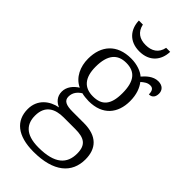

<svg xmlns="http://www.w3.org/2000/svg" viewBox="-295 -803 1114 1114"><g transform="rotate(45 262.5 -245.5)"><path d="M256 -606C340 -606 383 -661 385 -731H352C342 -680 305 -658 256 -658C207 -658 172 -680 161 -731H128C130 -661 173 -606 256 -606ZM234 240C399 240 479 169 479 58C479 -30 431 -85 323 -85H230C177 -85 151 -97 151 -130C151 -164 171 -186 195 -201C207 -197 237 -194 253 -194C367 -194 423 -265 423 -364C423 -419 407 -458 386 -485C405 -501 419 -512 442 -512C465 -512 472 -494 472 -469C499 -469 511 -488 511 -514C511 -540 494 -562 457 -562C415 -562 383 -529 365 -508C343 -528 301 -544 253 -544C136 -544 76 -473 76 -366C76 -302 103 -240 161 -213C129 -193 103 -162 103 -123C103 -82 129 -58 157 -47C95 -36 35 8 35 88C35 183 102 240 234 240ZM250 -231C180 -231 140 -273 140 -364C140 -462 179 -506 250 -506C323 -506 359 -463 359 -365C359 -269 323 -231 250 -231ZM237 202C125 202 92 149 92 85C92 0 150 -25 217 -25H312C383 -25 421 -5 421 68C421 150 372 202 237 202Z"/></g></svg>

Font: Noto Serif Ethiopic Light
Style: Regular
Weight: 300
Designer: Monotype Design Team
Foundry: Monotype Imaging Inc.
Version: Version 2.102